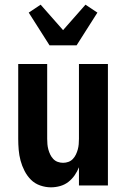

<svg xmlns="http://www.w3.org/2000/svg" viewBox="-20 -794 540 822"><path d="M198 8Q175 8 152 0Q129 -8 112.5 -24.5Q96 -41 85 -62.5Q74 -84 68 -106.5Q62 -129 60 -152.5Q58 -176 58 -200V-520H182V-200Q182 -188 183 -176.5Q184 -165 187 -154Q190 -143 195 -132.5Q200 -122 208 -113.5Q216 -105 227 -101Q238 -97 250 -97Q262 -97 273 -101Q284 -105 292 -113.5Q300 -122 305 -132.5Q310 -143 313 -154Q316 -165 317 -176.5Q318 -188 318 -200V-520H442V0H318V-78Q311 -60 299.5 -43.5Q288 -27 272.5 -15Q257 -3 237.5 2.5Q218 8 198 8ZM192 -600 103 -740 154 -774 250 -665 346 -774 397 -740 308 -600Z"/></svg>

Font: Iosevka SS18 Extrabold
Style: Regular
Weight: 800
Monospace: yes
Designer: Belleve Invis
Foundry: Belleve Invis
Version: Version 25.1.1; ttfautohint (v1.8.4)